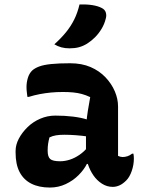

<svg xmlns="http://www.w3.org/2000/svg" viewBox="-20 -832 640 862"><path d="M510 -354Q510 -332 510 -310Q510 -288 510 -266.5Q510 -245 510 -223Q510 -201 510 -179Q510 -167 510 -155.5Q510 -144 510 -132Q514 -130 520 -128.5Q526 -127 530 -127Q541 -127 552 -130.5Q563 -134 573 -142H579Q580 -136 580.5 -131.5Q581 -127 581 -120Q581 -92 571.5 -64.5Q562 -37 547 -22Q531 -6 516 0.5Q501 7 486 7Q460 7 437.5 -7.5Q415 -22 399.5 -44.5Q384 -67 375 -94Q366 -121 366 -145Q366 -168 366 -190.5Q366 -213 366 -233Q366 -257 368 -282Q370 -307 374.5 -335Q379 -363 385 -396Q366 -405 347.5 -410Q329 -415 308.5 -417Q288 -419 263 -419Q233 -419 208 -416.5Q183 -414 159 -409.5Q135 -405 109 -397H103Q102 -406 100.5 -417.5Q99 -429 99 -441Q99 -462 105 -482Q111 -502 124 -515Q136 -526 156 -533.5Q176 -541 210 -544.5Q244 -548 295 -548Q347 -548 386.5 -531Q426 -514 453.5 -485Q481 -456 495.5 -422Q510 -388 510 -354ZM194 -155Q194 -128 205.5 -118Q217 -108 250 -108Q271 -108 293 -115Q315 -122 337 -137Q359 -152 379 -177L387 -96H370Q357 -70 332.5 -45.5Q308 -21 275 -5.5Q242 10 204 10Q155 10 120.5 -7.5Q86 -25 68 -59.5Q50 -94 50 -147V-154Q50 -182 64.5 -209.5Q79 -237 103.5 -261Q128 -285 160.5 -299Q193 -313 228 -313Q271 -313 307.5 -308.5Q344 -304 371 -295.5Q398 -287 409 -276Q415 -271 420 -262Q425 -253 428 -240Q431 -227 431 -208Q404 -215 375.5 -219Q347 -223 320 -225Q293 -227 269 -227Q248 -227 232 -224.5Q216 -222 202 -215Q198 -200 196 -186.5Q194 -173 194 -157ZM337 -812Q369 -813 394.5 -809Q420 -805 437 -796Q451 -789 455 -776Q459 -763 455 -749Q449 -724 436 -702.5Q423 -681 406.5 -664.5Q390 -648 371 -636Q353 -625 334.5 -620Q316 -615 292 -615Q272 -615 255.5 -619.5Q239 -624 224 -633Q255 -661 276.5 -687.5Q298 -714 313 -744Q328 -774 337 -812Z"/></svg>

Font: Recursive Monospace Casual
Style: Bold
Weight: 700
Version: Version 1.047